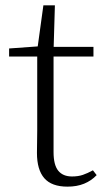

<svg xmlns="http://www.w3.org/2000/svg" viewBox="-20 -683 397 717"><path d="M149 -472V-508H329V-472ZM232 14Q173 14 145.5 -17.5Q118 -49 118 -112Q118 -135 118.5 -152.5Q119 -170 119 -196V-472H14V-502L139 -511L119 -496L142 -663H185L180 -493V-481V-115Q180 -67 197.5 -45.5Q215 -24 249 -24Q272 -24 289.5 -30Q307 -36 327 -47L341 -29Q321 -8 294 3Q267 14 232 14Z"/></svg>

Font: Noto Serif TC ExtraLight ExtraLight
Style: Regular
Weight: 250
Version: Version 2.003-H1;hotconv 1.1.1;makeotfexe 2.6.0